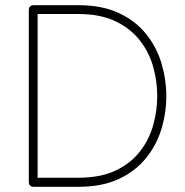

<svg xmlns="http://www.w3.org/2000/svg" viewBox="-20 -720 713 740"><path d="M111 0Q91 0 91 -20V-680Q91 -700 111 -700H282Q374 -700 438.5 -669.5Q503 -639 543.5 -588.5Q584 -538 602.5 -475.5Q621 -413 621 -350Q621 -286 602.5 -224Q584 -162 543.5 -111.5Q503 -61 438.5 -30.5Q374 0 282 0ZM125 -35H282Q366 -35 424 -62Q482 -89 518 -134.5Q554 -180 570 -236Q586 -292 586 -350Q586 -408 570 -464Q554 -520 518 -565.5Q482 -611 424 -638.5Q366 -666 282 -666H125Z"/></svg>

Font: Zen Maru Gothic Light
Style: Regular
Weight: 300
Designer: Yoshimichi Ohira
Foundry: Positype
Version: Version 1.001